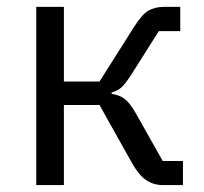

<svg xmlns="http://www.w3.org/2000/svg" viewBox="-20 -536 590 556"><path d="M85 -516.1V0H165V-231.9H268.1L362.8 -63Q382.3 -28.3 403.6 -14.2Q424.8 0 452.1 0H509.8V-69.8H451.2L372.1 -210Q355.5 -238.8 340.3 -250Q325.2 -261.2 303.2 -264.2V-268.1Q322.8 -273.9 333 -284.2Q341.8 -292 358.9 -317.9L439.9 -445.8H502V-516.1H455.1Q428.2 -516.1 409.2 -504.9Q391.1 -494.1 368.2 -458L268.1 -299.8H165V-516.1Z"/></svg>

Font: Plexus Sans
Style: Regular
Weight: 400
Version: Version 2.001;PS 002.001;hotconv 1.0.70;makeotf.lib2.5.58329